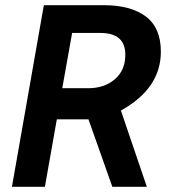

<svg xmlns="http://www.w3.org/2000/svg" viewBox="-20 -720 653 740"><path d="M149 -700H380Q484 -700 542 -656.5Q600 -613 600 -521Q600 -379 446 -294L546 0H413L321 -260H199L153 0H26ZM320 -380Q382 -380 422.5 -414.5Q463 -449 463 -509Q463 -593 367 -593H258L220 -380Z"/></svg>

Font: Cabin
Style: Bold Italic
Weight: 700
Italic angle: -7°
Designer: Pablo Impallari
Foundry: Pablo Impallari. http://www.impallari.com Igino Marini. http://www.ikern.com
Version: Version 2.200